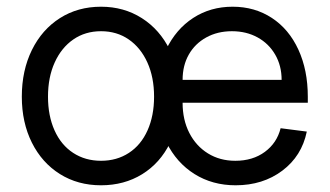

<svg xmlns="http://www.w3.org/2000/svg" viewBox="-20 -536 982 572"><path d="M45 -248Q45 -326 75 -387Q105 -448 158.5 -482Q212 -516 281 -516Q349 -516 402.5 -482Q456 -448 486 -387Q516 -326 516 -248Q516 -170 486.5 -110Q457 -50 403.5 -17Q350 16 281 16Q212 16 158.5 -17.5Q105 -51 75 -111Q45 -171 45 -248ZM439 -248Q439 -306 419 -350Q399 -394 363.5 -418.5Q328 -443 281 -443Q234 -443 198.5 -418.5Q163 -394 143 -350Q123 -306 123 -248Q123 -191 142.5 -147.5Q162 -104 198 -80.5Q234 -57 281 -57Q328 -57 364 -80.5Q400 -104 419.5 -147.5Q439 -191 439 -248ZM446 -251Q446 -328 475 -388.5Q504 -449 555.5 -482.5Q607 -516 673 -516Q739 -516 790 -482.5Q841 -449 869 -388Q897 -327 897 -248V-230H524Q524 -179 544 -140Q564 -101 599.5 -79Q635 -57 681 -57Q733 -57 769 -83.5Q805 -110 816 -154L894 -144Q879 -71 821 -27.5Q763 16 682 16Q613 16 559.5 -17.5Q506 -51 476 -111.5Q446 -172 446 -251ZM671 -443Q628 -443 594.5 -424.5Q561 -406 542.5 -373.5Q524 -341 524 -298H819Q819 -340 800 -373Q781 -406 747.5 -424.5Q714 -443 671 -443Z"/></svg>

Font: Uncut Sans Variable
Style: Regular
Weight: 400
Designer: Kasper Nordkvist
Foundry: UNCUT.wtf
Version: Version 1.303;Glyphs 3.1.2 (3151)